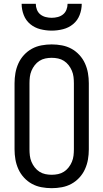

<svg xmlns="http://www.w3.org/2000/svg" viewBox="-20 -975 540 1003"><path d="M250 8Q223 8 196.5 3Q170 -2 147 -14.5Q124 -27 105.5 -47Q87 -67 76 -91.5Q65 -116 60.5 -142Q56 -168 56 -195V-540Q56 -567 60.5 -593Q65 -619 76 -643.5Q87 -668 105.5 -688Q124 -708 147 -720.5Q170 -733 196.5 -738Q223 -743 250 -743Q277 -743 303.5 -738Q330 -733 353 -720.5Q376 -708 394.5 -688Q413 -668 424 -643.5Q435 -619 439.5 -593Q444 -567 444 -540V-195Q444 -168 439.5 -142Q435 -116 424 -91.5Q413 -67 394.5 -47Q376 -27 353 -14.5Q330 -2 303.5 3Q277 8 250 8ZM250 -62Q267 -62 283.5 -65.5Q300 -69 314 -78Q328 -87 338.5 -100.5Q349 -114 355.5 -129.5Q362 -145 364 -161.5Q366 -178 366 -195V-540Q366 -557 364 -573.5Q362 -590 355.5 -605.5Q349 -621 338.5 -634.5Q328 -648 314 -657Q300 -666 283.5 -669.5Q267 -673 250 -673Q233 -673 216.5 -669.5Q200 -666 186 -657Q172 -648 161.5 -634.5Q151 -621 144.5 -605.5Q138 -590 136 -573.5Q134 -557 134 -540V-195Q134 -178 136 -161.5Q138 -145 144.5 -129.5Q151 -114 161.5 -100.5Q172 -87 186 -78Q200 -69 216.5 -65.5Q233 -62 250 -62ZM250 -815Q220 -815 190.5 -822.5Q161 -830 138 -849Q115 -868 104 -896.5Q93 -925 93 -955H167Q167 -939 173 -924Q179 -909 191 -899.5Q203 -890 218.5 -886Q234 -882 250 -882Q266 -882 281.5 -886Q297 -890 309 -899.5Q321 -909 327 -924Q333 -939 333 -955H407Q407 -925 396 -896.5Q385 -868 362 -849Q339 -830 309.5 -822.5Q280 -815 250 -815Z"/></svg>

Font: Iosevka NFM
Style: Regular
Weight: 400
Monospace: yes
Designer: Belleve Invis
Foundry: Belleve Invis
Version: Version 29.0.4; ttfautohint (v1.8.4);Nerd Fonts 3.3.0